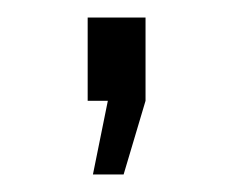

<svg xmlns="http://www.w3.org/2000/svg" viewBox="-20 -118 265 219"><path d="M86 81 103 -3H80V-98H146V-3L121 81Z"/></svg>

Font: Raleway Thin
Style: Regular
Weight: 400
Version: Version 4.026